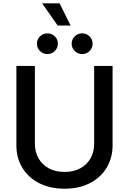

<svg xmlns="http://www.w3.org/2000/svg" viewBox="-20 -1124 776 1155"><path d="M368.2 11.2Q280.8 11.2 215.6 -22.2Q150.4 -55.7 114.5 -114.7Q78.6 -173.8 78.6 -250V-727.5H189.9V-258.8Q189.9 -210 211.7 -171.6Q233.4 -133.3 273.4 -111.6Q313.5 -89.8 368.2 -89.8Q423.3 -89.8 463.1 -111.6Q502.9 -133.3 524.7 -171.6Q546.4 -210 546.4 -258.8V-727.5H657.2V-250Q657.2 -173.8 621.3 -114.7Q585.4 -55.7 520.5 -22.2Q455.6 11.2 368.2 11.2ZM474.6 -798.8Q448.2 -798.8 429.7 -817.1Q411.1 -835.4 411.1 -861.3Q411.1 -887.2 429.7 -905.3Q448.2 -923.3 474.6 -923.3Q500.5 -923.3 518.8 -905.3Q537.1 -887.2 537.1 -861.3Q537.1 -835.4 518.8 -817.1Q500.5 -798.8 474.6 -798.8ZM265.1 -798.8Q239.3 -798.8 220.7 -817.1Q202.1 -835.4 202.1 -861.3Q202.1 -887.2 220.7 -905.3Q239.3 -923.3 265.1 -923.3Q291.5 -923.3 309.8 -905.3Q328.1 -887.2 328.1 -861.3Q328.1 -835.4 309.8 -817.1Q291.5 -798.8 265.1 -798.8ZM327.1 -970.2 233.4 -1104H338.4L404.8 -970.2Z"/></svg>

Font: Inter 16pt Medium
Style: Regular
Weight: 500
Version: Version 4.001;git-66647c0bb